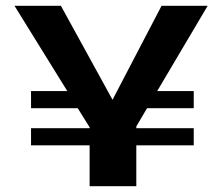

<svg xmlns="http://www.w3.org/2000/svg" viewBox="-20 -642 766 662"><path d="M648 -328V-269H487L450 -206V-200H648V-141H450V0H289V-141H87V-200H289V-203L248 -269H87V-328H212L30 -622H190L368 -298L537 -622H696L522 -328Z"/></svg>

Font: Sarpanch
Style: Bold
Weight: 700
Designer: Manushi Parikh (Devanagari and Latin), Jyotish Sonowal (Devanagari)
Foundry: Indian Type Foundry
Version: Version 2.004;PS 1.0;hotconv 1.0.78;makeotf.lib2.5.61930; tt